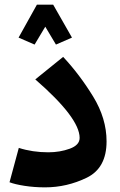

<svg xmlns="http://www.w3.org/2000/svg" viewBox="-20 -789 517 827"><path d="M21 -4 61 -152Q120 -133 188 -133Q238 -133 280.5 -148.5Q323 -164 323 -195Q323 -281 132 -447L252 -544Q323 -468 381 -373.5Q439 -279 439 -180Q439 -65 353.5 -23.5Q268 18 174 18Q128 18 86 11.5Q44 5 21 -4ZM60 -627 139 -769H209L290 -627L221 -597L175 -674L129 -597Z"/></svg>

Font: FiraGOUPP
Style: Bold
Weight: 700
Designer: bBox Type
Foundry: bBox Type GmbH
Version: Version 1.001